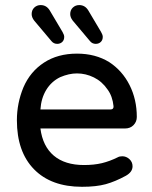

<svg xmlns="http://www.w3.org/2000/svg" viewBox="-20 -718 593 749"><path d="M45.9 -249Q45.9 -315.4 71.3 -377Q97.7 -438.5 151.4 -473.6Q205.1 -508.8 280.3 -508.8Q352.5 -508.8 406.2 -475.6Q457 -442.4 485.4 -386.2Q513.7 -330.1 513.7 -261.7Q513.7 -243.2 501 -230Q488.3 -216.8 467.8 -216.8H137.7Q146.5 -147.5 189.9 -110.8Q233.4 -74.2 307.6 -74.2Q346.7 -74.2 377.4 -81.5Q408.2 -88.9 439.5 -104.5Q446.3 -108.4 457 -108.4Q472.7 -108.4 484.9 -97.2Q497.1 -85.9 497.1 -69.3Q497.1 -46.9 470.7 -32.2Q429.7 -9.8 392.6 0.5Q355.5 10.7 299.8 10.7Q179.7 10.7 112.8 -57.6Q45.9 -126 45.9 -249ZM422.9 -303.7Q418.9 -342.8 399.4 -369.1Q377.9 -400.4 346.2 -416Q314.5 -431.6 280.3 -431.6Q249 -431.6 214.8 -417Q180.7 -400.4 160.6 -367.7Q140.6 -335 137.7 -291H411.1Q423.8 -291 422.9 -303.7ZM180.7 -557.6 113.3 -637.7Q103.5 -650.4 103.5 -663.1Q103.5 -678.7 113.8 -688.5Q124 -698.2 138.7 -698.2Q161.1 -698.2 173.8 -677.7L223.6 -593.8Q230.5 -582 230.5 -574.2Q230.5 -561.5 222.7 -554.2Q214.8 -546.9 203.1 -546.9Q189.5 -546.9 180.7 -557.6ZM331.1 -557.6 263.7 -637.7Q253.9 -650.4 253.9 -663.1Q253.9 -678.7 264.2 -688.5Q274.4 -698.2 289.1 -698.2Q311.5 -698.2 324.2 -677.7L374 -593.8Q380.9 -582 380.9 -574.2Q380.9 -561.5 373 -554.2Q365.2 -546.9 353.5 -546.9Q339.8 -546.9 331.1 -557.6Z"/></svg>

Font: jf-openhuninn-2.1
Style: Regular
Weight: 400
Designer: [Kosugi Maru]
Designed by MOTOYA      

[Varela Round]
Joe Prince (Latin component); Avraham Cornfeld (Hebrew component)
Foundry: justfont Co., Ltd.
Version: 2.1